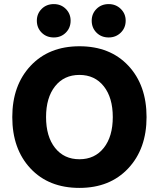

<svg xmlns="http://www.w3.org/2000/svg" viewBox="-20 -911 776 938"><path d="M696 -339Q696 -184 606.5 -88.5Q517 7 368 7Q218 7 129 -88Q40 -183 40 -339Q40 -494 129.5 -589.5Q219 -685 368 -685Q518 -685 607 -590Q696 -495 696 -339ZM249 -489.5Q205 -434 205 -339Q205 -244 249 -188.5Q293 -133 368 -133Q443 -133 487 -188.5Q531 -244 531 -339Q531 -434 487 -489.5Q443 -545 368 -545Q293 -545 249 -489.5ZM594 -810Q594 -775 570 -751.5Q546 -728 511 -728Q475 -728 451.5 -751.5Q428 -775 428 -810Q428 -844 451.5 -867.5Q475 -891 511 -891Q546 -891 570 -867.5Q594 -844 594 -810ZM325 -810Q325 -775 301.5 -751.5Q278 -728 243 -728Q207 -728 183.5 -751.5Q160 -775 160 -810Q160 -844 183.5 -867.5Q207 -891 243 -891Q278 -891 301.5 -867.5Q325 -844 325 -810Z"/></svg>

Font: Hind Siliguri
Style: Bold
Weight: 700
Designer: Jyotish Sonowal
Foundry: Indian Type Foundry
Version: Version 1.001;PS 1.0;hotconv 1.0.86;makeotf.lib2.5.63406; tt